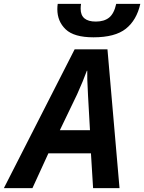

<svg xmlns="http://www.w3.org/2000/svg" viewBox="-77 -968 742 988"><path d="M307 -714H476L538 0H402L391 -179H172L90 0H-57ZM386 -298 376 -476 375 -498Q371 -567 372 -604H370Q351 -552 320 -483L231 -298ZM218 -921Q218 -934 220 -948H340Q338 -936 338 -923Q338 -857 416 -857Q459 -857 484.5 -877.5Q510 -898 521 -948H645Q626 -864 570.5 -820Q515 -776 404 -776Q304 -776 261 -817Q218 -858 218 -921Z"/></svg>

Font: Noto Sans Display
Style: Bold Italic
Weight: 700
Italic angle: -12°
Designer: Monotype Design team
Foundry: Monotype Imaging Inc.
Version: Version 1.000